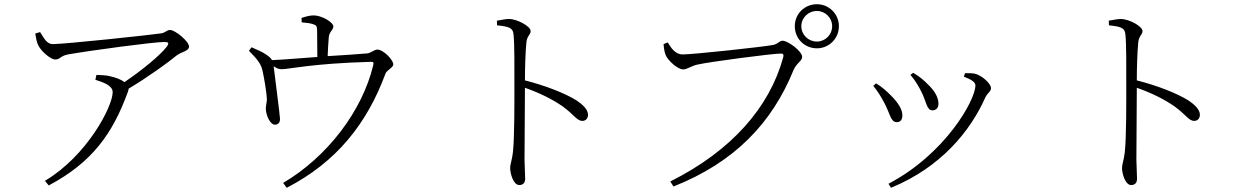

<svg xmlns="http://www.w3.org/2000/svg" viewBox="-20 -841 5940 910"><path d="M432 -463C476 -449 514 -434 514 -404C514 -336 392 -102 193 16L211 38C415 -71 513 -204 587 -408L590 -421C682 -476 776 -544 817 -578C839 -595 876 -599 876 -620C876 -645 810 -699 786 -699C771 -699 763 -686 745 -683C691 -675 288 -632 230 -632C202 -632 189 -659 170 -689L147 -682C151 -661 153 -642 162 -625C176 -597 220 -559 242 -559C266 -559 263 -575 302 -583C417 -603 709 -642 758 -642C779 -642 783 -638 770 -619C739 -579 652 -507 570 -452C554 -464 529 -474 500 -480C483 -484 467 -485 437 -486Z M1410 -735C1430 -733 1453 -731 1465 -726C1481 -721 1482 -716 1483 -695L1484 -571C1411 -566 1324 -558 1269 -556C1265 -564 1257 -572 1242 -582C1222 -596 1199 -605 1172 -617L1160 -600C1187 -572 1216 -545 1224 -507C1231 -477 1244 -402 1245 -370C1244 -353 1239 -335 1240 -323C1241 -296 1260 -248 1285 -250C1298 -251 1308 -260 1307 -279C1307 -294 1281 -490 1277 -527C1291 -517 1302 -513 1315 -513C1351 -513 1456 -540 1737 -548C1750 -548 1752 -546 1749 -532C1697 -315 1532 -98 1322 26L1339 49C1577 -74 1720 -257 1807 -492C1813 -509 1844 -520 1844 -536C1844 -557 1797 -606 1769 -606C1754 -606 1738 -590 1721 -588C1679 -584 1600 -579 1533 -575C1534 -603 1536 -639 1538 -661C1539 -691 1560 -698 1560 -716C1560 -735 1505 -768 1467 -768C1448 -768 1431 -763 1409 -756Z M2335 -743 2336 -721C2391 -715 2411 -710 2414 -678C2419 -627 2418 -522 2418 -443C2418 -363 2419 -193 2411 -119C2407 -82 2398 -65 2398 -44C2398 -19 2413 36 2441 36C2459 36 2469 26 2469 6C2469 -12 2467 -40 2466 -84L2468 -425C2539 -400 2597 -371 2645 -338C2701 -298 2714 -268 2740 -268C2758 -268 2767 -282 2767 -297C2767 -322 2741 -346 2714 -364C2659 -399 2563 -436 2468 -460C2468 -514 2470 -591 2475 -642C2479 -673 2495 -676 2495 -694C2495 -716 2432 -751 2392 -751C2376 -751 2360 -747 2335 -743Z M3747 -717C3747 -658 3793 -612 3852 -612C3909 -612 3956 -658 3956 -717C3956 -775 3909 -821 3852 -821C3793 -821 3747 -775 3747 -717ZM3778 -717C3778 -757 3811 -789 3852 -789C3891 -789 3924 -757 3924 -717C3924 -676 3891 -644 3852 -644C3811 -644 3778 -676 3778 -717ZM3215 -583C3180 -583 3159 -616 3145 -640L3125 -632C3127 -604 3131 -590 3136 -578C3146 -555 3191 -512 3218 -512C3237 -512 3257 -529 3286 -535C3343 -548 3640 -587 3679 -587C3690 -587 3696 -586 3692 -569C3627 -332 3447 -126 3157 19L3172 43C3462 -72 3639 -258 3741 -509C3755 -542 3782 -552 3782 -571C3782 -598 3715 -648 3689 -648C3674 -648 3668 -633 3645 -628C3599 -619 3266 -583 3215 -583Z M4295 -486C4317 -461 4334 -432 4347 -406C4371 -359 4372 -318 4399 -318C4416 -318 4428 -329 4428 -349C4428 -381 4408 -412 4380 -439C4359 -461 4337 -479 4308 -496ZM4203 49C4441 -49 4579 -220 4650 -379C4661 -402 4677 -407 4677 -423C4677 -445 4633 -485 4599 -492C4583 -495 4567 -494 4554 -494L4548 -478C4589 -462 4603 -450 4603 -436C4603 -366 4460 -111 4191 30ZM4119 -434C4138 -411 4156 -383 4172 -352C4200 -299 4201 -262 4231 -262C4248 -262 4257 -275 4257 -294C4257 -322 4237 -355 4200 -391C4183 -408 4158 -431 4132 -446Z M5235 -743 5236 -721C5291 -715 5311 -710 5314 -678C5319 -627 5318 -522 5318 -443C5318 -363 5319 -193 5311 -119C5307 -82 5298 -65 5298 -44C5298 -19 5313 36 5341 36C5359 36 5369 26 5369 6C5369 -12 5367 -40 5366 -84L5368 -425C5439 -400 5497 -371 5545 -338C5601 -298 5614 -268 5640 -268C5658 -268 5667 -282 5667 -297C5667 -322 5641 -346 5614 -364C5559 -399 5463 -436 5368 -460C5368 -514 5370 -591 5375 -642C5379 -673 5395 -676 5395 -694C5395 -716 5332 -751 5292 -751C5276 -751 5260 -747 5235 -743Z"/></svg>

Font: Noto Serif HK Light
Style: Regular
Weight: 300
Designer: Ryoko NISHIZUKA 西塚涼子 (kana & ideographs); Frank Grießhammer (Latin, Greek & Cyrillic); Wenlong ZHANG 张文龙 (bopomofo); San
Foundry: Adobe
Version: Version 2.001;hotconv 1.1.0;makeotfexe 2.6.0